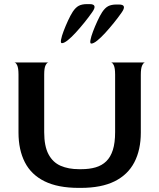

<svg xmlns="http://www.w3.org/2000/svg" viewBox="-20 -904 775 934"><path d="M363 10Q262 10 197 -22Q132 -54 101 -114.5Q70 -175 70 -259V-541Q70 -573 63.5 -586.5Q57 -600 50 -600H215Q208 -599 201.5 -586Q195 -573 195 -541V-261Q195 -193 216 -153.5Q237 -114 275 -97.5Q313 -81 364 -81H375Q415 -81 445.5 -90Q476 -99 497 -119.5Q518 -140 529 -174.5Q540 -209 540 -261V-541Q540 -573 533.5 -586.5Q527 -600 520 -600H685Q678 -599 671.5 -585.5Q665 -572 665 -540V-259Q665 -175 633.5 -114.5Q602 -54 537.5 -22Q473 10 373 10ZM424 -692Q417 -692 420 -709Q423 -726 432.5 -751Q442 -776 454 -802Q466 -828 477 -845Q491 -866 506.5 -874Q522 -882 546 -882H559Q600 -882 571 -842Q555 -819 534 -793Q513 -767 492 -744Q471 -721 453 -706.5Q435 -692 424 -692ZM281 -694Q274 -694 277 -711Q280 -728 289.5 -753Q299 -778 311 -804Q323 -830 334 -847Q348 -868 363.5 -876Q379 -884 403 -884H416Q457 -884 428 -844Q412 -821 391 -795Q370 -769 349 -746Q328 -723 310 -708.5Q292 -694 281 -694Z"/></svg>

Font: Red Rose Medium
Style: Regular
Weight: 500
Designer: Jaikishan Patel
Version: Version 2.000